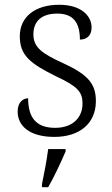

<svg xmlns="http://www.w3.org/2000/svg" viewBox="-20 -564 470 805"><path d="M208 10C312 10 382 -45 382 -140C382 -213 349 -251 245 -299C160 -338 120 -363 120 -420C120 -471 150 -507 220 -507C283 -507 315 -474 315 -398C347 -398 364 -418 364 -449C364 -497 321 -544 228 -544C128 -544 63 -494 63 -412C63 -332 106 -298 215 -244C305 -202 326 -179 326 -130C326 -72 286 -28 211 -28C124 -28 98 -80 98 -152C79 -152 54 -138 54 -96C54 -37 103 10 208 10ZM156 208V221H182C206 180 237 113 255 71V61H182C176 107 166 161 156 208Z"/></svg>

Font: Noto Serif Telugu Light
Style: Regular
Weight: 300
Designer: Jelle Bosma - Monotype Design Team
Foundry: Monotype Imaging Inc.
Version: Version 2.005